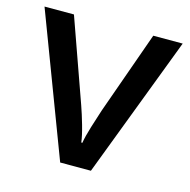

<svg xmlns="http://www.w3.org/2000/svg" viewBox="-85 -622 697 706"><g transform="rotate(15 263.0 -269.5)"><path d="M204 0 0 -539H112L224 -224Q235 -193 246 -154.5Q257 -116 260 -91H264Q268 -116 280 -155Q292 -194 302 -224L414 -539H526L321 0Z"/></g></svg>

Font: Noto Sans Kannada Medium
Style: Regular
Weight: 500
Designer: Jelle Bosma - Monotype Design Team
Foundry: Monotype Imaging Inc.
Version: Version 2.005; ttfautohint (v1.8.4.7-5d5b)